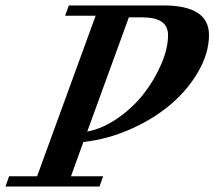

<svg xmlns="http://www.w3.org/2000/svg" viewBox="-67 -683 785 703"><path d="M-46.9 0 -33.7 -37.6H68.8L283.2 -625.5H171.4L185.1 -663.1H531.2Q698.2 -663.1 698.2 -554.7Q698.2 -490.2 660.4 -423.3Q622.6 -356.4 560.3 -302.7Q498 -249 412.8 -210.9Q327.6 -172.9 238.3 -163.1L192.9 -37.6H310.5L297.4 0ZM450.2 -619.6H404.8L252.4 -201.2Q310.5 -212.4 366.5 -252Q422.4 -291.5 461.4 -342.5Q500.5 -393.6 524.4 -450.4Q548.3 -507.3 548.3 -554.2Q548.3 -586.9 525.1 -603.3Q502 -619.6 450.2 -619.6Z"/></svg>

Font: Elstob 8pt SemiBold
Style: Italic
Weight: 600
Italic angle: -20°
Designer: Peter S. Baker
Version: Version 1.015